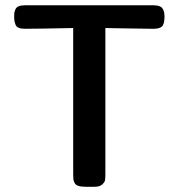

<svg xmlns="http://www.w3.org/2000/svg" viewBox="-20 -714 684 734"><path d="M34.2 -649.9Q34.2 -658.7 34.7 -663.8Q35.2 -668.9 38.6 -677.5Q42 -686 51 -689.9Q60.1 -693.8 75.2 -693.8H565.9Q591.8 -693.8 600.3 -682.9Q608.9 -671.9 608.9 -650.9Q608.9 -622.1 599.4 -613Q589.8 -604 566.9 -604H560.1Q499 -605 457.5 -605.5Q416 -606 403.1 -606.4Q390.1 -606.9 382.8 -606.9V-44.9Q382.8 -31.7 381.3 -24.4Q379.9 -17.1 370.4 -8.5Q360.8 0 341.8 0H307.1Q290 0 279.5 -3.4Q269 -6.8 265.1 -14.9Q261.2 -22.9 260.5 -29.1Q259.8 -35.2 259.8 -46.9V-606.9Q127.9 -604 74.2 -604Q60.1 -604 51 -607.9Q42 -611.8 39.1 -620.4Q36.1 -628.9 35.2 -634.5Q34.2 -640.1 34.2 -649.9Z"/></svg>

Font: CMU Sans Serif Demi Condensed
Style: DemiCondensed
Weight: 600
Width: 3
Version: Version 0.7.0